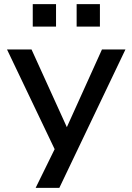

<svg xmlns="http://www.w3.org/2000/svg" viewBox="-20 -732 643 932"><path d="M153 180 261 -40V25L14 -492H133L313 -96H296L475 -492H589L268 180ZM352 -603V-712H465V-603ZM139 -603V-712H252V-603Z"/></svg>

Font: Nunito Sans 10pt SemiExpanded SemiBold
Style: Regular
Weight: 600
Width: 6
Designer: Vernon Adams
Foundry: Vernon Adams
Version: Version 3.101;gftools[0.9.27]